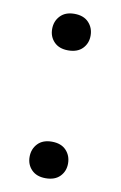

<svg xmlns="http://www.w3.org/2000/svg" viewBox="-68 -578 392 624"><g transform="rotate(10 127.5 -266.0)"><path d="M127 5.4Q97.2 5.4 80.6 -11.7Q64 -28.8 64 -54.2Q64 -80.1 80.6 -97.7Q97.2 -115.2 127 -115.2Q157.7 -115.2 174.3 -97.7Q190.9 -80.1 190.9 -54.2Q190.9 -28.8 174.3 -11.7Q157.7 5.4 127 5.4ZM127 -416.5Q97.2 -416.5 80.6 -433.6Q64 -450.7 64 -476.1Q64 -502 80.6 -519.5Q97.2 -537.1 127 -537.1Q157.7 -537.1 174.3 -519.5Q190.9 -502 190.9 -476.1Q190.9 -450.7 174.3 -433.6Q157.7 -416.5 127 -416.5Z"/></g></svg>

Font: Heebo Medium
Style: Regular
Weight: 500
Designer: Oded Ezer
Foundry: Ezer Type House
Version: Version 3.100